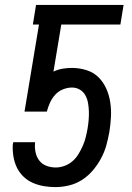

<svg xmlns="http://www.w3.org/2000/svg" viewBox="-20 -755 540 783"><path d="M206 8Q182 8 158.5 4Q135 0 113.5 -9.5Q92 -19 75.5 -35Q59 -51 49 -71.5Q39 -92 35 -115.5Q31 -139 32 -164L34 -175H123V-173Q121 -153 125 -134Q129 -115 140 -100.5Q151 -86 169 -79Q187 -72 207 -72Q225 -72 243 -78.5Q261 -85 275.5 -97.5Q290 -110 300 -126.5Q310 -143 317.5 -160Q325 -177 329.5 -195Q334 -213 337 -230Q340 -248 341.5 -265.5Q343 -283 342.5 -300.5Q342 -318 339 -335Q336 -352 328 -366.5Q320 -381 305.5 -389.5Q291 -398 274 -398Q255 -398 236.5 -390.5Q218 -383 205 -368.5Q192 -354 184 -336.5Q176 -319 171 -300H80L139 -655H114L127 -735H484L471 -655H230L198 -463Q217 -472 236 -475Q255 -478 273 -478Q304 -478 332.5 -469Q361 -460 381 -440.5Q401 -421 413 -394.5Q425 -368 429.5 -338.5Q434 -309 432.5 -278.5Q431 -248 426 -217Q421 -189 413.5 -162Q406 -135 392 -109Q378 -83 359 -60.5Q340 -38 315.5 -22Q291 -6 262.5 1Q234 8 206 8Z"/></svg>

Font: Iosevka SS18 Medium
Style: Italic
Weight: 500
Italic angle: -9°
Monospace: yes
Designer: Belleve Invis
Foundry: Belleve Invis
Version: Version 25.1.1; ttfautohint (v1.8.4)